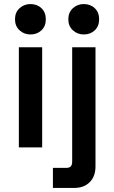

<svg xmlns="http://www.w3.org/2000/svg" viewBox="-20 -727 564 947"><path d="M73 0V-494H188V0ZM130 -557Q99 -557 76.5 -577.5Q54 -598 54 -632Q54 -666 76.5 -686.5Q99 -707 130 -707Q163 -707 184.5 -686.5Q206 -666 206 -632Q206 -598 184.5 -577.5Q163 -557 130 -557ZM241 200V101H308Q336 101 336 71V-494H451V94Q451 143 422.5 171.5Q394 200 346 200ZM393 -557Q362 -557 339.5 -577.5Q317 -598 317 -632Q317 -666 339.5 -686.5Q362 -707 393 -707Q426 -707 447.5 -686.5Q469 -666 469 -632Q469 -598 447.5 -577.5Q426 -557 393 -557Z"/></svg>

Font: Space Grotesk SemiBold
Style: Regular
Weight: 600
Designer: Florian Karsten
Foundry: Florian Karsten
Version: Version 2.000